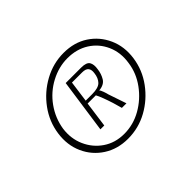

<svg xmlns="http://www.w3.org/2000/svg" viewBox="-79 -716 563 563"><g transform="rotate(-45 202.0 -435.0)"><path d="M180 -279Q137 -279 104.5 -300Q72 -321 56 -356.5Q40 -392 46 -435Q52 -478 78 -513.5Q104 -549 142.5 -570Q181 -591 224 -591Q268 -591 300 -570Q332 -549 348 -513.5Q364 -478 358 -435Q352 -392 326 -356.5Q300 -321 262 -300Q224 -279 180 -279ZM182 -297Q220 -297 253.5 -316Q287 -335 310 -366.5Q333 -398 338 -435Q344 -473 330 -504.5Q316 -536 287.5 -554Q259 -572 221 -572Q185 -572 151 -554Q117 -536 94.5 -504.5Q72 -473 66 -435Q61 -398 75 -366.5Q89 -335 117 -316Q145 -297 182 -297ZM142 -356 166 -524H230Q252 -524 258 -514Q264 -504 261 -486Q259 -469 250.5 -455Q242 -441 220 -439Q223 -437 226.5 -427Q230 -417 231 -412L250 -356H231Q228 -368 223 -384Q218 -400 212.5 -414.5Q207 -429 203 -436H169L158 -356ZM171 -446H198Q224 -446 234 -456.5Q244 -467 246 -485Q248 -498 242.5 -505Q237 -512 222 -512H180Z"/></g></svg>

Font: Alumni Sans Light
Style: Italic
Weight: 300
Italic angle: -8°
Version: Version 1.016